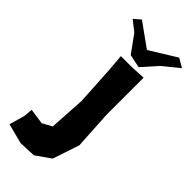

<svg xmlns="http://www.w3.org/2000/svg" viewBox="-358 -742 957 957"><g transform="rotate(45 120.0 -263.5)"><path d="M67.4 -492.2 75.2 -398.4 86.9 -195.3 75.2 -3.9 24.4 23.4 -57.6 11.7 -61.5 58.6 -85 140.6 20.5 168 110.4 164.1 188.5 109.4 235.4 -31.2 223.6 -234.4V-496.1L145.5 -492.2ZM-22.5 -665 32.2 -622.1 98.6 -530.3 168.9 -515.6 239.3 -594.7 325.2 -665 278.3 -692.4 137.7 -605.5 12.7 -695.3Z"/></g></svg>

Font: MaokenAssortedSans-TC
Style: Regular
Weight: 500
Version: Version 0.83